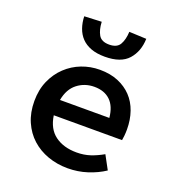

<svg xmlns="http://www.w3.org/2000/svg" viewBox="-134 -836 869 954"><g transform="rotate(20 300.0 -359.0)"><path d="M330 12Q274 12 225 -5.5Q176 -23 139.5 -56Q103 -89 82 -137Q61 -185 61 -246Q61 -306 82 -353.5Q103 -401 138.5 -434.5Q174 -468 219.5 -485.5Q265 -503 315 -503Q370 -503 412 -485.5Q454 -468 483 -437.5Q512 -407 527 -364Q542 -321 542 -270Q542 -253 540.5 -237.5Q539 -222 537 -212H176Q186 -143 231 -110Q276 -77 345 -77Q384 -77 417 -88Q450 -99 483 -118L522 -46Q483 -20 433.5 -4Q384 12 330 12ZM318 -414Q267 -414 228.5 -384Q190 -354 179 -294H440Q434 -354 402.5 -384Q371 -414 318 -414ZM314 -572Q271 -572 240.5 -583.5Q210 -595 190.5 -615.5Q171 -636 161 -664.5Q151 -693 150 -726L241 -730Q243 -688 258 -662Q273 -636 314 -636Q355 -636 370 -662Q385 -688 387 -730L478 -726Q476 -659 437.5 -615.5Q399 -572 314 -572Z"/></g></svg>

Font: Source Code Pro Semibold
Style: Regular
Weight: 600
Monospace: yes
Designer: Paul D. Hunt, Teo Tuominen
Foundry: Adobe Systems Incorporated
Version: Version 2.030;PS 1.000;hotconv 16.6.51;makeotf.lib2.5.65220